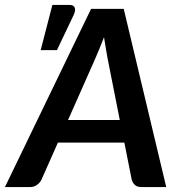

<svg xmlns="http://www.w3.org/2000/svg" viewBox="-60 -759 730 779"><path d="M426 -272 377 -519.5Q374 -536.5 370 -559Q366 -581.5 362 -608Q352 -581.5 342.5 -559Q333 -536.5 325.5 -519L216 -272ZM614.5 0H514Q497 0 487.8 -8.2Q478.5 -16.5 474.5 -29.5L444.5 -180.5H175L108 -29.5Q102.5 -18 90.2 -9Q78 0 62 0H-40L309.5 -723H442ZM105 -555.5 152.5 -739H222.5Q238.5 -739 243 -728.2Q247.5 -717.5 239.5 -699.5L171 -555.5Z"/></svg>

Font: Lato 2
Style: Bold Italic
Weight: 700
Italic angle: -7°
Designer: Lukasz Dziedzic with Adam Twardoch and Botio Nikoltchev
Foundry: tyPoland Lukasz Dziedzic
Version: Version 2.015; 2015-08-06; http://www.latofonts.com/